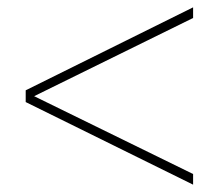

<svg xmlns="http://www.w3.org/2000/svg" viewBox="-20 -613 596 523"><path d="M506 -110V-139L73 -351L506 -564V-593L50 -367V-335Z"/></svg>

Font: MuseoModerno SemiBold Thin
Style: Regular
Weight: 250
Version: Version 1.001